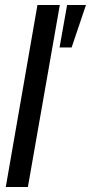

<svg xmlns="http://www.w3.org/2000/svg" viewBox="-20 -744 362 764"><path d="M3 0 129 -724H218L91 0ZM217 -555 247 -724H322L265 -555Z"/></svg>

Font: Archivo ExtraCondensed Medium
Style: Italic
Weight: 500
Width: 2
Italic angle: -10°
Designer: Hector Gatti
Foundry: Omnibus-Type
Version: Version 2.001